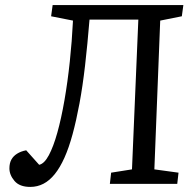

<svg xmlns="http://www.w3.org/2000/svg" viewBox="-20 -723 759 755"><path d="M524 -646H332Q324 -548 314.5 -465.5Q305 -383 292.5 -316Q280 -249 265.5 -195.5Q251 -142 233.5 -103Q216 -64 195.5 -38.5Q175 -13 151 -0.5Q127 12 99 12Q57 12 37 -11.5Q17 -35 17 -61Q17 -81 24.5 -95Q32 -109 47 -118.5Q62 -128 83 -132L134 -75Q154 -79 172 -112.5Q190 -146 205.5 -201.5Q221 -257 233.5 -329Q246 -401 254.5 -481Q263 -561 267 -642L181 -659L187 -703H701L695 -659L610 -642L587 -57L682 -44L677 0H412L417 -44L499 -57Z"/></svg>

Font: Literata 18pt
Style: Italic
Weight: 400
Italic angle: -2°
Designer: Latin by Veronika Burian and Jose Scaglione. Greek by Irene Vlachou. Cyrillic by Vera Evstafieva
Foundry: TypeTogether
Version: Version 3.103;gftools[0.9.29]